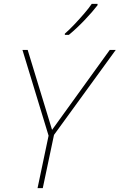

<svg xmlns="http://www.w3.org/2000/svg" viewBox="-20 -972 618 992"><path d="M174 0 231 -271 96 -714H123L249 -301L547 -714H578L259 -275L201 0ZM315 -798Q338 -818 364.5 -846Q391 -874 415.5 -902.5Q440 -931 454 -952H484V-945Q458 -911 417 -868Q376 -825 336 -792H315Z"/></svg>

Font: Noto Sans Thin
Style: Italic
Weight: 100
Italic angle: -12°
Designer: Monotype Design Team
Foundry: Monotype Imaging Inc.
Version: Version 2.013; ttfautohint (v1.8.4.7-5d5b)